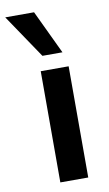

<svg xmlns="http://www.w3.org/2000/svg" viewBox="-132 -797 475 840"><g transform="rotate(-10 105.0 -376.5)"><path d="M66 0V-494H190V0ZM85 -559 -46 -753H82L174 -559Z"/></g></svg>

Font: Nunito Sans 10pt SemiCondensed
Style: Bold
Weight: 700
Width: 4
Designer: Vernon Adams
Foundry: Vernon Adams
Version: Version 3.101;gftools[0.9.27]